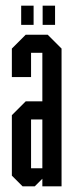

<svg xmlns="http://www.w3.org/2000/svg" viewBox="-20 -660 260 680"><path d="M55 -572V-640H99V-572ZM131 -572V-640H175V-572ZM130 0V-27L103 0H60L22 -38V-252L71 -301H130V-473H90V-387H22V-488L71 -537H149L198 -488V0ZM130 -237H90V-64H130Z"/></svg>

Font: Commune Nuit Debout
Style: Regular
Weight: 400
Designer: Sébastien Marchal
Foundry: Sébastien Marchal
Version: Version 1.003;PS 1.3;hotconv 1.0.88;makeotf.lib2.5.647800